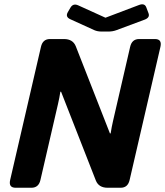

<svg xmlns="http://www.w3.org/2000/svg" viewBox="-20 -884 777 904"><path d="M311 -793.5Q286.1 -804.7 299.8 -827.6L311.5 -847.7Q324.2 -869.6 348.1 -858.9L476.1 -800.8H477.1L634.3 -860.4Q661.1 -870.6 668.9 -849.1L679.2 -821.8Q687 -801.3 661.1 -791.5L527.3 -741.7Q510.3 -735.4 489.3 -735.4H460Q439 -735.4 424.8 -741.7ZM53.7 0Q19.5 0 27.8 -36.6L172.9 -663.6Q181.2 -700.2 215.3 -700.2H281.2Q323.2 -700.2 336.9 -666L497.6 -255.9H501Q505.4 -285.2 512.2 -314.5L592.8 -663.6Q601.1 -700.2 635.3 -700.2H709.5Q743.7 -700.2 735.4 -663.6L590.3 -36.6Q582 0 547.9 0H486.8Q444.8 0 431.2 -34.2L267.6 -452.1H264.2Q259.8 -422.9 252.9 -393.6L170.4 -36.6Q162.1 0 127.9 0Z"/></svg>

Font: Istok
Style: Bold Italic
Weight: 700
Italic angle: -13°
Designer: Andrey V. Panov
Foundry: Andrey V. Panov
Version: Version 1.0.3